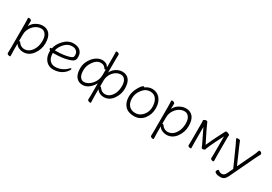

<svg xmlns="http://www.w3.org/2000/svg" viewBox="36 -1727 4142 2920"><g transform="rotate(30 2107.0 -267.0)"><path d="M90 144 92 55V-368Q92 -421 89 -472Q89 -481 103.5 -481Q118 -481 133.5 -473.5Q149 -466 149 -454Q149 -454 148 -401Q148 -401 148 -372L147 -360Q182 -435 265 -468Q304 -484 343 -484Q424 -484 468 -430Q512 -376 512 -269Q512 -162 447 -73.5Q382 15 281 15Q243 15 204.5 -2.5Q166 -20 146 -54V56L149 162Q149 171 135 171Q121 171 105.5 163.5Q90 156 90 144ZM146 -100Q150 -102 154 -102Q166 -102 180.5 -80.5Q195 -59 221 -46Q247 -33 274 -33Q328 -33 368.5 -67.5Q409 -102 431.5 -157Q454 -212 454 -282.5Q454 -353 424 -393.5Q394 -434 347.5 -434Q301 -434 260.5 -410.5Q220 -387 190.5 -346Q161 -305 150 -252Q146 -235 146 -100Z M682 -201V-198Q682 -116 719.5 -75Q757 -34 815 -34Q873 -34 926.5 -57.5Q980 -81 1020 -124Q1032 -137 1040.5 -137Q1049 -137 1049 -127.5Q1049 -118 1034 -95Q1019 -72 990 -46Q917 16 808 16Q757 16 716.5 -9.5Q676 -35 652 -82.5Q628 -130 628 -195V-210Q607 -224 607 -240Q607 -252 621 -252Q635 -252 635 -253Q648 -331 720 -407.5Q792 -484 883 -484Q944 -484 980 -463Q1047 -424 1047 -340Q1047 -311 1040 -292Q1033 -273 1012.5 -259.5Q992 -246 950 -233Q845 -201 694 -201ZM710 -250Q839 -250 927 -276Q982 -292 989 -312Q993 -323 993 -341Q993 -385 964 -410.5Q935 -436 890 -436Q811 -436 755.5 -372.5Q700 -309 689 -250Z M1503 145 1505 58V-141Q1425 -4 1312 -4Q1244 -4 1201 -54Q1158 -104 1158 -207.5Q1158 -311 1229 -397Q1262 -437 1304.5 -460.5Q1347 -484 1393 -484Q1470 -484 1505 -421V-594L1503 -697Q1503 -705 1517 -705Q1531 -705 1546 -697.5Q1561 -690 1561 -679L1559 -593V-362Q1592 -435 1669 -468Q1705 -484 1742 -484Q1819 -484 1861 -432Q1903 -380 1903 -277.5Q1903 -175 1841.5 -90Q1780 -5 1684 -5Q1648 -5 1613.5 -21.5Q1579 -38 1559 -71V59L1562 162Q1562 171 1548 171Q1534 171 1518.5 163.5Q1503 156 1503 145ZM1505 -386Q1500 -379 1493 -379Q1486 -379 1483 -383Q1452 -436 1394 -436Q1321 -436 1268 -360Q1215 -287 1215 -206Q1215 -125 1243 -89.5Q1271 -54 1308 -54Q1379 -54 1442 -124Q1505 -197 1505 -287ZM1560 -117Q1564 -119 1570 -119Q1576 -119 1590.5 -98.5Q1605 -78 1628.5 -65.5Q1652 -53 1677 -53Q1728 -53 1765.5 -85.5Q1803 -118 1824 -170.5Q1845 -223 1845 -290.5Q1845 -358 1818 -396Q1791 -434 1747 -434Q1660 -434 1600 -350Q1562 -295 1560 -230Z M2149 -442Q2205 -484 2268 -484Q2353 -484 2406.5 -421Q2460 -358 2460 -251Q2460 -144 2396.5 -64Q2333 16 2228 16Q2123 16 2068.5 -44Q2014 -104 2014 -207Q2014 -289 2064 -374Q2084 -410 2103.5 -431Q2123 -452 2133.5 -452Q2144 -452 2149 -442ZM2223 -35Q2272 -35 2313.5 -63.5Q2355 -92 2380 -139.5Q2405 -187 2405 -245Q2405 -329 2368 -381.5Q2331 -434 2262 -434Q2179 -434 2124 -360Q2069 -289 2069 -207Q2069 -125 2110 -80Q2151 -35 2223 -35Z M2606 144 2608 55V-368Q2608 -421 2605 -472Q2605 -481 2619.5 -481Q2634 -481 2649.5 -473.5Q2665 -466 2665 -454Q2665 -454 2664 -401Q2664 -401 2664 -372L2663 -360Q2698 -435 2781 -468Q2820 -484 2859 -484Q2940 -484 2984 -430Q3028 -376 3028 -269Q3028 -162 2963 -73.5Q2898 15 2797 15Q2759 15 2720.5 -2.5Q2682 -20 2662 -54V56L2665 162Q2665 171 2651 171Q2637 171 2621.5 163.5Q2606 156 2606 144ZM2662 -100Q2666 -102 2670 -102Q2682 -102 2696.5 -80.5Q2711 -59 2737 -46Q2763 -33 2790 -33Q2844 -33 2884.5 -67.5Q2925 -102 2947.5 -157Q2970 -212 2970 -282.5Q2970 -353 2940 -393.5Q2910 -434 2863.5 -434Q2817 -434 2776.5 -410.5Q2736 -387 2706.5 -346Q2677 -305 2666 -252Q2662 -235 2662 -100Z M3569 -18 3571 -106V-402Q3485 -240 3455 -169.5Q3425 -99 3425 -92.5Q3425 -86 3413 -79.5Q3401 -73 3384 -73Q3367 -73 3364 -84Q3352 -119 3304 -213.5Q3256 -308 3228 -371V-106L3230 -1Q3230 9 3215 9Q3200 9 3186 2Q3172 -5 3172 -16L3174 -106V-422L3171 -449L3172 -455Q3174 -464 3189.5 -471.5Q3205 -479 3216 -479Q3227 -479 3232.5 -476Q3238 -473 3241 -466Q3271 -391 3393 -152Q3437 -251 3478.5 -332Q3520 -413 3533 -439Q3546 -465 3552 -475Q3558 -485 3568.5 -485Q3579 -485 3592 -480Q3628 -467 3628 -456L3625 -425V-106L3627 -1Q3627 8 3612.5 8Q3598 8 3583.5 1Q3569 -6 3569 -18Z M3747 -466Q3747 -481 3778.5 -481Q3810 -481 3814 -467Q3828 -431 3844 -393L3969 -108L4101 -383Q4125 -434 4138 -476Q4141 -485 4153 -485Q4165 -485 4179 -474.5Q4193 -464 4193 -453.5Q4193 -443 4187.5 -432.5Q4182 -422 4171 -402Q4160 -382 4151 -363L3940 80Q3920 122 3895 141.5Q3870 161 3832 161H3822Q3803 161 3779.5 157Q3756 153 3733 134Q3728 131 3728 120Q3728 109 3737 94.5Q3746 80 3755 80Q3764 80 3773 90Q3789 108 3829 108Q3845 108 3863.5 94Q3882 80 3896 49L3940 -44L3790 -379Q3763 -436 3755 -450Q3747 -464 3747 -466Z"/></g></svg>

Font: LXGW WenKai Lite Light
Style: Regular
Weight: 300
Designer: LXGW / Fontworks Inc.
Foundry: LXGW / Fontworks Inc.
Version: Version 1.511; March 25, 2025